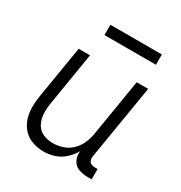

<svg xmlns="http://www.w3.org/2000/svg" viewBox="-169 -838 915 969"><g transform="rotate(30 288.0 -353.5)"><path d="M222 8Q253 8 284.5 -2Q316 -12 341 -35Q366 -58 382 -86Q378 -59 389.5 -35Q401 -11 425.5 -1.5Q450 8 477 8H503V-52H487Q475 -52 465 -57Q455 -62 451.5 -73Q448 -84 450 -95L522 -530H455L400 -195Q395 -167 383 -140Q371 -113 348.5 -91.5Q326 -70 297.5 -61Q269 -52 241 -52Q210 -52 183.5 -64Q157 -76 143.5 -101.5Q130 -127 128.5 -157Q127 -187 132 -218L183 -530H117L67 -227Q61 -193 61 -158.5Q61 -124 71 -93Q81 -62 103 -38Q125 -14 156.5 -3Q188 8 222 8ZM195 -655H495V-715H195Z"/></g></svg>

Font: Iosevka Sparkle Light
Style: Italic
Weight: 300
Italic angle: -9°
Designer: Belleve Invis
Foundry: Belleve Invis
Version: Version 4.5.0; ttfautohint (v1.8.3)